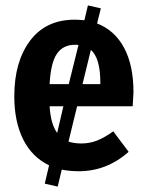

<svg xmlns="http://www.w3.org/2000/svg" viewBox="-20 -619 545 712"><path d="M266 -225 234 -94Q254 -87 282 -87Q313 -87 340.5 -98Q368 -109 400 -132L457 -56Q376 16 272 16Q239 16 209 10L194 73L146 62L162 -6Q99 -36 66 -102Q33 -168 33 -262Q33 -390 91.5 -468Q150 -546 257 -546Q269 -546 293 -544L306 -599L354 -588L340 -532Q405 -507 440 -442Q475 -377 475 -277Q475 -270 472 -225ZM164 -307H235L271 -452Q267 -453 258 -453Q214 -453 191 -419.5Q168 -386 164 -307ZM317 -434 286 -307H352V-314Q352 -403 317 -434ZM215 -225H164Q168 -159 192 -126Z"/></svg>

Font: Fira Sans Condensed SemiBold
Style: Regular
Weight: 600
Width: 3
Designer: bBox Type GmbH & Carrois Corporate GbR & Edenspiekermann AG
Foundry: bBox Type GmbH & Carrois Corporate GbR & Edenspiekermann AG
Version: Version 4.301